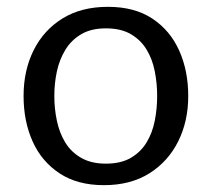

<svg xmlns="http://www.w3.org/2000/svg" viewBox="-20 -529 620 562"><path d="M296 -509Q374 -509 426 -474.5Q478 -440 504.5 -381Q531 -322 531 -248Q531 -174 501.5 -115Q472 -56 417 -21.5Q362 13 284 13Q207 13 154.5 -21.5Q102 -56 75.5 -115Q49 -174 49 -248Q49 -323 78.5 -382Q108 -441 163 -475Q218 -509 296 -509ZM290 -446Q247 -446 218 -429Q189 -412 171.5 -383.5Q154 -355 146.5 -320Q139 -285 139 -248Q139 -211 146.5 -175.5Q154 -140 171 -112Q188 -84 217.5 -67Q247 -50 290 -50Q334 -50 363 -67Q392 -84 409 -112Q426 -140 433 -175.5Q440 -211 440 -248Q440 -285 433 -320.5Q426 -356 409 -384Q392 -412 363 -429Q334 -446 290 -446Z"/></svg>

Font: Rosario Light Light
Style: Regular
Weight: 300
Version: Version 1.101; ttfautohint (v1.8.1.43-b0c9)